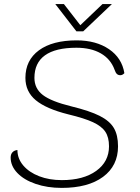

<svg xmlns="http://www.w3.org/2000/svg" viewBox="-20 -907 682 937"><path d="M32 -138Q32 -154 40.5 -163.5Q49 -173 65 -175Q65 -133 93.5 -99.5Q122 -66 171 -47Q220 -28 282 -28Q387 -28 449.5 -73Q512 -118 512 -193Q512 -237 494 -264Q476 -291 434 -310.5Q392 -330 313 -349Q205 -376 154.5 -418Q104 -460 104 -527Q104 -613 170 -661.5Q236 -710 354 -710Q449 -710 512 -667Q575 -624 587 -550Q578 -540 567 -540Q557 -540 550.5 -546Q544 -552 539 -567Q520 -619 472 -646.5Q424 -674 353 -674Q251 -674 199.5 -637Q148 -600 148 -527Q148 -475 189 -443.5Q230 -412 328 -388Q418 -366 466.5 -341.5Q515 -317 535.5 -282.5Q556 -248 556 -193Q556 -98 483 -44Q410 10 281 10Q211 10 154 -9.5Q97 -29 64.5 -63Q32 -97 32 -138ZM250 -887H292L372 -784L480 -887H526L386 -754H353Z"/></svg>

Font: Krub ExtraLight
Style: Italic
Weight: 275
Italic angle: -8°
Designer: Ekaluck Peanpanawate
Foundry: Cadson Demak Co.,Ltd.
Version: Version 1.000; ttfautohint (v1.6)